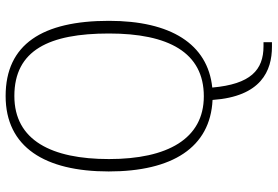

<svg xmlns="http://www.w3.org/2000/svg" viewBox="-172 -593 986 682"><g transform="rotate(-90 321.0 -252.0)"><path d="M496 221H512V191H498C413 191 363 145 351 9C506 -7 588 -139 588 -358C588 -594 505 -725 321 -725C139 -725 53 -585 53 -359C53 -133 138 2 307 10C319 183 411 221 496 221ZM320 -21C169 -21 97 -150 97 -358C97 -561 163 -694 321 -694C484 -694 543 -570 543 -358C543 -147 476 -21 320 -21Z"/></g></svg>

Font: Noto Serif Myanmar SemiCondensed ExtraLight
Style: Regular
Weight: 200
Width: 4
Designer: Ben Mitchell and the Monotype Design Team
Foundry: Monotype Imaging Inc.
Version: Version 2.106